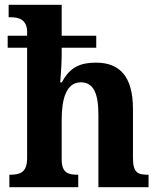

<svg xmlns="http://www.w3.org/2000/svg" viewBox="-20 -780 663 800"><path d="M19 0H306V-52H303C262 -52 237 -61 237 -117V-281C237 -365 255 -437 317 -437C371 -437 390 -388 390 -302V0H599V-52H596C553 -52 534 -61 534 -123V-326C534 -461 479 -519 380 -519C316 -519 271 -501 238 -437H231C231 -444 237 -504 237 -549V-581H381V-631H237V-760H16V-708H27C55 -708 93 -700 93 -647V-631H12V-581H93V-121C93 -61 63 -52 22 -52H19Z"/></svg>

Font: Noto Serif Bengali SemiCondensed
Style: Bold
Weight: 700
Width: 4
Designer: Juan Bruce, Universal Thirst, Indian Type Foundry and the Monotype Design Team.
Foundry: Monotype Imaging Inc.
Version: Version 2.003